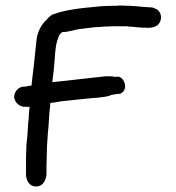

<svg xmlns="http://www.w3.org/2000/svg" viewBox="-20 -671 635 694"><path d="M31 -319C34 -299 52 -283 75 -285H78C81 -285 82 -284 87 -285C86 -275 84 -261 84 -247C84 -242 83 -236 82 -229L79 -180C77 -164 75 -146 75 -131C75 -120 74 -109 74 -99V-43C74 -22 83 3 111 3C138 3 148 -25 148 -44V-70L149 -108C149 -120 150 -129 150 -144L153 -190C157 -221 157 -258 161 -287L162 -299C174 -300 187 -302 202 -305C243 -309 292 -315 333 -318H334C352 -321 366 -320 383 -328C389 -329 394 -330 401 -331L412 -332H414C445 -345 432 -389 408 -394H407L397 -393C388 -395 377 -396 365 -395H359C299 -389 231 -380 169 -374C171 -388 172 -403 174 -415C179 -458 178 -508 191 -535V-536C194 -545 198 -550 205 -555C230 -555 252 -565 276 -567L300 -570C309 -571 316 -572 327 -573C337 -573 348 -574 358 -575C365 -575 375 -575 384 -576H440L445 -575H446C458 -575 470 -572 486 -572L491 -571H505C515 -570 527 -570 538 -574C571 -585 569 -633 538 -641C532 -644 530 -644 530 -644L515 -645C511 -645 507 -646 501 -646C489 -646 478 -649 463 -649C456 -650 446 -650 438 -650C432 -650 425 -651 417 -651C412 -651 406 -651 400 -650H387C376 -650 366 -649 357 -649C350 -649 339 -648 331 -647C275 -642 215 -636 169 -618H168C162 -612 156 -610 150 -601C131 -585 115 -557 112 -526C107 -484 103 -435 97 -391V-390C97 -389 96 -387 96 -381C95 -377 95 -368 94 -362C92 -362 90 -361 90 -361C83 -361 78 -359 73 -358H67C45 -358 31 -337 31 -320Z"/></svg>

Font: Scribbler
Style: ExBd
Weight: 800
Designer: Mew Too
Foundry: Cannot Into Space Fonts
Version: Version 1.001